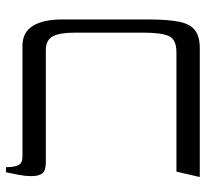

<svg xmlns="http://www.w3.org/2000/svg" viewBox="-43 -644 687 641"><g transform="rotate(-90 300.5 -323.5)"><path d="M30 0 48 -78H446Q490 -78 501 -104Q512 -130 512 -188V-418Q512 -468 499.5 -491Q487 -514 454 -514H78Q51 -514 42 -526Q33 -538 33 -562Q33 -582 37 -603Q41 -624 46 -647H63V-644Q63 -620 69.5 -606Q76 -592 98 -592H468Q513 -592 534.5 -557.5Q556 -523 556 -460V-170Q556 -107 548.5 -69.5Q541 -32 520 -16Q499 0 460 0Z"/></g></svg>

Font: Noto Serif Hebrew ExtraCondensed
Style: Regular
Weight: 400
Width: 2
Designer: Monotype Design Team
Foundry: Monotype Imaging Inc.
Version: Version 2.004; ttfautohint (v1.8.4.7-5d5b)